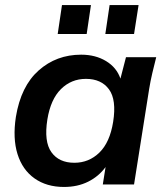

<svg xmlns="http://www.w3.org/2000/svg" viewBox="-20 -732 660 762"><path d="M234 10Q165 10 117 -24Q69 -58 49.5 -120.5Q30 -183 43 -268Q63 -390 133.5 -452.5Q204 -515 302 -515Q359 -515 401 -489.5Q443 -464 458 -420L480 -505H600Q592 -474 584.5 -442Q577 -410 572 -379L512 0H388L399 -69Q372 -32 330 -11Q288 10 234 10ZM275 -86Q333 -86 374.5 -126.5Q416 -167 429 -248Q443 -336 412.5 -377.5Q382 -419 321 -419Q263 -419 222 -378.5Q181 -338 168 -258Q154 -170 184 -128Q214 -86 275 -86ZM398 -597 415 -712H530L512 -597ZM209 -597 226 -712H341L324 -597Z"/></svg>

Font: Mulish
Style: Bold Italic
Weight: 700
Italic angle: -9°
Designer: Vernon Adams
Foundry: Vernon Adams
Version: Version 3.603; ttfautohint (v1.8.3)